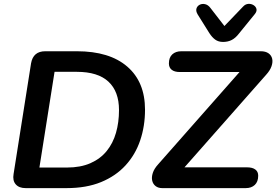

<svg xmlns="http://www.w3.org/2000/svg" viewBox="-20 -969 1423 989"><path d="M323 0H112Q78 0 61 -19.5Q44 -39 50 -73L140 -643Q151 -705 213 -705H376Q544 -705 635.5 -626Q727 -547 727 -404Q727 -319 702 -245.5Q677 -172 626.5 -117Q576 -62 500.5 -31Q425 0 323 0ZM261 -599 183 -106H325Q395 -106 446 -128.5Q497 -151 529.5 -191Q562 -231 577.5 -285Q593 -339 593 -402Q593 -498 538.5 -548.5Q484 -599 376 -599ZM1246 0H816Q795 0 781.5 -10.5Q768 -21 764 -38.5Q760 -56 767 -78Q774 -100 795 -123L1250 -639L1252 -598H906Q879 -598 864.5 -609.5Q850 -621 850 -642Q850 -673 867.5 -689Q885 -705 914 -705H1323Q1348 -705 1363 -694.5Q1378 -684 1382 -666.5Q1386 -649 1378.5 -627.5Q1371 -606 1351 -584L895 -67L892 -107H1253Q1280 -107 1295 -96Q1310 -85 1310 -64Q1310 -33 1292.5 -16.5Q1275 0 1246 0ZM1129 -753Q1105 -753 1088.5 -765Q1072 -777 1058 -799L998 -895Q988 -912 992 -925Q996 -938 1008.5 -944.5Q1021 -951 1036.5 -947.5Q1052 -944 1064 -928L1136 -835L1232 -935Q1244 -948 1259 -949Q1274 -950 1286 -942.5Q1298 -935 1301 -923Q1304 -911 1293 -897L1210 -795Q1193 -773 1173.5 -763Q1154 -753 1129 -753Z"/></svg>

Font: Nunito Variable Extra Light
Style: Italic
Weight: 200
Italic angle: -9°
Designer: Vernon Adams
Foundry: Vernon Adams
Version: Version 3.602